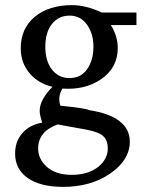

<svg xmlns="http://www.w3.org/2000/svg" viewBox="-20 -513 570 750"><path d="M513 -415H413Q440 -372 440 -325Q440 -248 374 -203Q312 -161 224 -167Q204 -135 216 -100Q318 -90 327 -83Q487 -58 487 40Q487 112 411 164.5Q335 217 227 217Q138 217 88.5 182.5Q39 148 39 87Q39 41 65 10Q93 -25 145 -34Q135 -64 135 -80Q135 -123 185 -174Q132 -186 98 -224Q61 -266 61 -324Q61 -402 116 -447.5Q171 -493 262 -493Q315 -493 378 -464H513ZM345 -331Q345 -381 320 -416.5Q295 -452 252 -452Q209 -452 183 -419.5Q157 -387 157 -330Q157 -277 181 -244Q207 -208 252 -208Q296 -208 320.5 -243Q345 -278 345 -331ZM401 67Q401 35 383 18.5Q365 2 315 -7Q265 -16 205 -27Q129 1 129 67Q129 107 161 137Q197 170 260 170Q326 170 366 137Q401 107 401 67Z"/></svg>

Font: Apparatus SIL
Style: Regular
Weight: 400
Version: Version 1.0